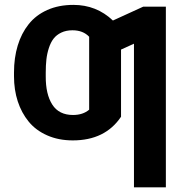

<svg xmlns="http://www.w3.org/2000/svg" viewBox="-20 -573 746 797"><path d="M668.5 -545.4V204.6H536.1V-391.6L482.4 -367.2V-88.4Q416.5 9.8 282.2 9.8Q223.1 9.8 176 -11Q128.9 -31.7 99.1 -68.1Q69.3 -104.5 53.7 -152.3Q38.1 -200.2 38.1 -256.3V-272Q38.1 -333 53.5 -383.8Q68.8 -434.6 98.9 -472.4Q128.9 -510.3 176.3 -531.5Q223.6 -552.7 284.7 -552.7Q380.4 -552.7 448.7 -487.8L574.7 -545.4ZM283.2 -95.7Q324.2 -95.7 350.1 -117.7V-420.4Q324.7 -447.3 280.8 -447.3Q254.4 -447.3 234.4 -437.7Q214.4 -428.2 202.4 -412.6Q190.4 -397 182.9 -373.8Q175.3 -350.6 172.6 -326.2Q169.9 -301.8 169.9 -272V-256.3Q169.4 -182.1 197 -138.9Q224.6 -95.7 283.2 -95.7Z"/></svg>

Font: Interop SemBd
Style: Regular
Weight: 600
Designer: Rasmus Andersson, Google, Jang Haemin
Foundry: jhaemin
Version: Version 1.007